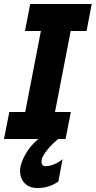

<svg xmlns="http://www.w3.org/2000/svg" viewBox="-36 -700 482 967"><path d="M11 -136H91L170 -544H90L116 -680H426L400 -544H320L241 -136H321L294 0H257Q224 27 200.5 57Q177 87 174 104Q173 108 173 115Q173 137 194 137Q211 137 234 128.5Q257 120 279 102L258 214Q212 247 154 247Q111 247 88 222.5Q65 198 65 161Q65 126 90.5 80Q116 34 157 0H-16Z"/></svg>

Font: Teachers
Style: Bold Italic
Weight: 700
Designer: Alfredo Marco Pradil & Chank Diesel
Version: Version 0.009